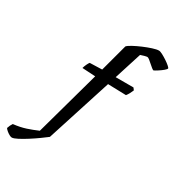

<svg xmlns="http://www.w3.org/2000/svg" viewBox="-395 -945 1193 1289"><g transform="rotate(30 201.5 -300.0)"><path d="M-108 200Q-116 200 -128.5 193Q-141 186 -152 176.5Q-163 167 -167 160Q-159 135 -147 118Q-93 112 -50.5 98Q-8 84 33 66L172 -436L70 -442Q74 -457 81.5 -473Q89 -489 95 -496L190 -499L247 -711Q255 -721 282.5 -736Q310 -751 344 -765.5Q378 -780 409 -790Q440 -800 457 -800Q467 -800 486 -790Q505 -780 524.5 -767Q544 -754 557 -742.5Q570 -731 570 -727Q569 -720 554 -707.5Q539 -695 520.5 -683Q502 -671 491 -666Q487 -666 476 -674.5Q465 -683 452.5 -694.5Q440 -706 428.5 -715Q417 -724 411 -724Q405 -724 388 -719.5Q371 -715 361 -711L294 -500H432L444 -484Q439 -471 431 -456Q423 -441 414 -430L273 -434L112 68Q94 82 63.5 104Q33 126 -1.5 148Q-36 170 -65 185Q-94 200 -108 200Z"/></g></svg>

Font: Texturina
Style: Bold Italic
Weight: 700
Italic angle: -11°
Designer: Guillermo Torres Carreño
Foundry: Omnibus-Type
Version: Version 1.002; ttfautohint (v1.8.3)